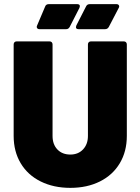

<svg xmlns="http://www.w3.org/2000/svg" viewBox="-20 -900 679 928"><path d="M46 -243V-685Q46 -692 50 -696Q54 -700 61 -700H219Q226 -700 230 -696Q234 -692 234 -685V-243Q234 -202 257.5 -177.5Q281 -153 320 -153Q358 -153 381.5 -178Q405 -203 405 -243V-685Q405 -692 409 -696Q413 -700 420 -700H578Q585 -700 589 -696Q593 -692 593 -685V-243Q593 -168 559 -111Q525 -54 463 -23Q401 8 320 8Q239 8 176.5 -23Q114 -54 80 -111Q46 -168 46 -243ZM216 -880H353Q366 -880 366 -870L364 -862L317 -770Q311 -759 300 -759H171Q163 -759 159.5 -764Q156 -769 159 -776L198 -868Q202 -880 216 -880ZM414 -880H543Q551 -880 554.5 -874.5Q558 -869 554 -862L506 -770Q500 -759 488 -759H360Q347 -759 347 -769L349 -777L396 -869Q401 -880 414 -880Z"/></svg>

Font: Barlow Black
Style: Regular
Weight: 900
Designer: Jeremy Tribby
Foundry: Tribby Type
Version: Version 1.422